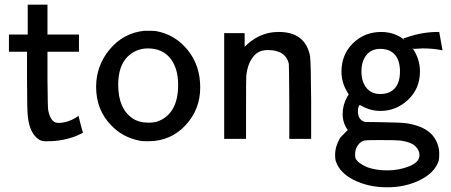

<svg xmlns="http://www.w3.org/2000/svg" viewBox="-20 -591 1918 817"><path d="M314 -98Q315 -93 323.5 -60.5Q332 -28 333 -27Q333 -25 301 -11Q243 10 184 10H172Q158 10 146 3Q107 -23 99 -91Q95 -113 95 -251V-371H18V-444H98V-571H182V-444H316V-371H182V-253Q183 -134 185 -123Q193 -79 216 -70Q221 -68 234 -68Q277 -71 314 -98Z M611 10Q584 10 576 8Q502 -6 454 -57Q389 -122 389 -222Q389 -311 446.5 -380.5Q504 -450 593 -460H605Q636 -460 642 -459Q724 -445 778 -379Q832 -313 832 -219Q832 -125 769 -57.5Q706 10 611 10ZM738 -230Q738 -301 704.5 -343Q671 -385 609 -385Q560 -385 523 -350Q483 -310 483 -230Q483 -130 543 -88Q571 -69 611 -69Q634 -69 650 -74Q738 -106 738 -230Z M1021 -392Q1076 -447 1144 -454Q1146 -454 1153 -454.5Q1160 -455 1164 -455H1167Q1278 -455 1299 -354Q1303 -331 1304 -164V0H1211V-157Q1210 -315 1209 -320Q1195 -378 1120 -378Q1085 -378 1065 -358Q1034 -327 1028 -268Q1027 -261 1027 -129V0H934V-450H1021Z M1460 -38Q1438 -67 1438 -106Q1438 -145 1458 -180L1464 -189L1458 -199Q1433 -240 1433 -286Q1433 -359 1482 -407Q1531 -455 1602 -455Q1659 -455 1701 -421L1700 -423L1696 -427Q1696 -428 1711 -432Q1776 -455 1843 -455H1849L1856 -416L1863 -377Q1860 -377 1857 -378Q1822 -385 1779 -385Q1775 -385 1768.5 -384.5Q1762 -384 1759 -384L1740 -383L1735 -387L1736 -385Q1767 -340 1767 -287Q1767 -214 1716.5 -166.5Q1666 -119 1599 -119Q1555 -119 1516 -142Q1511 -145 1509 -143Q1503 -134 1503 -117Q1503 -81 1533 -72L1605 -71Q1689 -70 1713 -66Q1796 -52 1827 -7Q1849 26 1849 62Q1849 85 1847 92Q1831 143 1768.5 174.5Q1706 206 1628 206Q1548 206 1486 175Q1424 144 1408 92Q1406 84 1406 68Q1406 32 1427 -4Q1429 -7 1460 -38ZM1598 -383Q1560 -383 1539 -356.5Q1518 -330 1518 -287Q1518 -244 1539 -217.5Q1560 -191 1598 -191Q1639 -191 1660.5 -216Q1682 -241 1682 -287Q1682 -333 1660.5 -358Q1639 -383 1598 -383ZM1628 134Q1678 134 1721.5 116.5Q1765 99 1765 69Q1765 49 1749 33Q1732 14 1684 7Q1666 5 1594 5Q1539 5 1531 7Q1514 11 1502.5 27.5Q1491 44 1491 66Q1491 78 1493 83Q1503 104 1544 121Q1581 134 1628 134Z"/></svg>

Font: MathJax_SansSerif
Style: Regular
Weight: 400
Version: Version 1.1